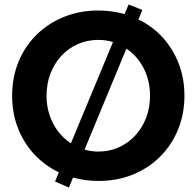

<svg xmlns="http://www.w3.org/2000/svg" viewBox="-20 -794 878 858"><path d="M288.1 44.4 226.1 17.1 243.2 -23.9Q179.7 -54.2 132.8 -104.7Q85.9 -155.3 60.1 -221.9Q34.2 -288.6 34.2 -366.2Q34.2 -448.2 62.7 -517.8Q91.3 -587.4 143.3 -638.7Q195.3 -689.9 265.9 -718.5Q336.4 -747.1 419.9 -747.1Q450.7 -747.1 480 -742.9Q509.3 -738.8 536.6 -731L554.7 -773.9L616.2 -749.5L598.6 -707Q661.6 -676.8 707.5 -626Q753.4 -575.2 778.8 -509.3Q804.2 -443.4 804.2 -366.2Q804.2 -284.2 775.6 -214.8Q747.1 -145.5 695.6 -94Q644 -42.5 573.7 -13.9Q503.4 14.6 419.9 14.6Q389.6 14.6 361.3 10.7Q333 6.8 306.2 -0.5ZM296.9 -153.8 484.9 -606Q469.7 -610.8 453.1 -613.3Q436.5 -615.7 419.4 -615.7Q370.1 -615.7 327.6 -596.9Q285.2 -578.1 253.9 -544.2Q222.7 -510.3 205.3 -464.8Q188 -419.4 188 -366.2Q188 -320.3 201.4 -279.8Q214.8 -239.3 239.5 -207Q264.2 -174.8 296.9 -153.8ZM419.4 -116.7Q469.2 -116.7 511.2 -135.7Q553.2 -154.8 584.5 -188.7Q615.7 -222.7 633.1 -267.8Q650.4 -313 650.4 -366.2Q650.4 -412.1 637.5 -451.9Q624.5 -491.7 600.8 -523.4Q577.1 -555.2 544.9 -576.7L357.9 -125.5Q373 -121.1 388.2 -118.9Q403.3 -116.7 419.4 -116.7Z"/></svg>

Font: Kumbh Sans
Style: Bold
Weight: 700
Version: Version 1.005